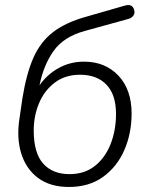

<svg xmlns="http://www.w3.org/2000/svg" viewBox="-20 -735 595 763"><path d="M254 8Q179 8 131 -28Q83 -64 64 -126.5Q45 -189 58 -268L69 -344Q85 -443 113 -506Q141 -569 191 -607.5Q241 -646 324 -669L477 -713Q506 -721 513 -696Q517 -683 510.5 -673.5Q504 -664 491 -660L317 -612Q233 -589 193 -532.5Q153 -476 137 -396Q167 -439 213 -464.5Q259 -490 314 -490Q398 -490 450.5 -434.5Q503 -379 503 -284Q503 -205 474 -138.5Q445 -72 389.5 -32Q334 8 254 8ZM256 -43Q316 -43 357 -75.5Q398 -108 419.5 -162.5Q441 -217 441 -282Q441 -359 403 -398.5Q365 -438 298 -438Q239 -438 197.5 -406.5Q156 -375 135 -324.5Q114 -274 114 -217Q114 -127 151.5 -85Q189 -43 256 -43Z"/></svg>

Font: Nunito Light
Style: Italic
Weight: 300
Italic angle: -9°
Designer: Vernon Adams
Foundry: Vernon Adams
Version: Version 3.601; ttfautohint (v1.8.2.53-6de2)